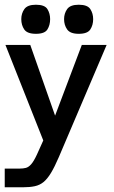

<svg xmlns="http://www.w3.org/2000/svg" viewBox="-22 -601 483 812"><path d="M-2 191V112H61Q76 112 87.5 109Q99 106 110 93.5Q121 81 134 53L161 -7L1 -411H106L211 -112L324 -411H429L227 63Q209 105 193.5 130.5Q178 156 162 169Q146 182 125 186.5Q104 191 76 191ZM130 -458Q93 -458 80.5 -476.5Q68 -495 68 -520Q68 -544 81 -562.5Q94 -581 130 -581Q167 -581 178.5 -562.5Q190 -544 190 -520Q190 -495 178.5 -476.5Q167 -458 130 -458ZM311 -458Q275 -458 262 -476.5Q249 -495 249 -520Q249 -544 262 -562.5Q275 -581 311 -581Q348 -581 360 -562.5Q372 -544 372 -520Q372 -495 360 -476.5Q348 -458 311 -458Z"/></svg>

Font: Darker Grotesque
Style: Bold
Weight: 700
Designer: Gabriel Lam
Foundry: TypeRant
Version: Version 1.000;gftools[0.9.28]